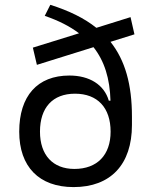

<svg xmlns="http://www.w3.org/2000/svg" viewBox="-20 -760 626 790"><path d="M282.7 9.8C435.5 9.8 522.9 -83.5 522.9 -245.6V-280.3C522.9 -412.1 495.1 -511.7 434.6 -587.9L533.2 -618.7L517.1 -689.5L376.5 -645.5C327.1 -685.1 264.2 -715.8 187 -740.2L164.1 -694.8C220.7 -675.3 267.1 -651.9 305.2 -623L115.2 -564L131.8 -493.2L364.7 -565.9C409.7 -508.8 432.1 -437 434.6 -345.7H427.7C408.7 -411.6 348.1 -449.2 265.6 -449.2C133.8 -449.2 59.1 -365.2 59.1 -218.3C59.1 -74.2 140.6 9.8 282.7 9.8ZM286.1 -64.9C197.3 -64.9 144.5 -122.1 144.5 -218.3C144.5 -317.4 196.8 -374.5 288.6 -374.5C381.3 -374.5 435.1 -316.9 435.1 -218.3C435.1 -122.1 379.9 -64.9 286.1 -64.9Z"/></svg>

Font: Cascadia Mono PL SemiLight
Style: Regular
Weight: 350
Monospace: yes
Designer: Aaron Bell
Foundry: Saja Typeworks
Version: Version 2404.023